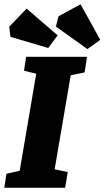

<svg xmlns="http://www.w3.org/2000/svg" viewBox="-39 -876 488 896"><path d="M291 -525 216 -86 277 -73 265 0H-19L-9 -65L53 -79L130 -532L73 -546L83 -611H367L356 -538ZM222 -752 234 -800 337 -856 429 -690 369 -647ZM10 -704 4 -751 85 -836 230 -711 186 -652Z"/></svg>

Font: Grenze ExtraBold
Style: Italic
Weight: 800
Italic angle: -10°
Designer: Renata Polastri
Foundry: Omnibus-Type
Version: Version 1.002; ttfautohint (v1.8)